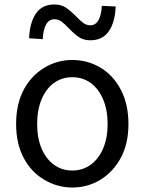

<svg xmlns="http://www.w3.org/2000/svg" viewBox="-20 -825 646 858"><path d="M179 -21Q120 -55 86 -119Q52 -183 52 -271Q52 -361 87 -426Q121 -488 178.5 -522.5Q236 -557 303 -557Q371 -557 428.5 -523Q486 -489 520 -424Q554 -359 554 -271Q554 -182 519 -118Q484 -55 427.5 -21Q371 13 303 13Q237 13 179 -21ZM461 -271Q461 -333 441 -380.5Q421 -428 385.5 -454Q350 -480 303 -480Q257 -480 221.5 -454.5Q186 -429 166 -381.5Q146 -334 146 -271Q146 -208 166 -161Q186 -114 221.5 -88.5Q257 -63 303 -63Q350 -63 386 -89.5Q422 -116 441.5 -163Q461 -210 461 -271ZM288 -698Q268 -719 254.5 -729Q241 -739 223 -739Q199 -739 186 -715.5Q173 -692 171 -650L110 -654Q113 -724 140.5 -764.5Q168 -805 223 -805Q253 -805 273.5 -791.5Q294 -778 320 -752Q340 -731 353.5 -721.5Q367 -712 384 -712Q407 -712 420 -735Q433 -758 435 -799L497 -796Q494 -725 466 -685Q438 -645 384 -645Q354 -645 333.5 -658.5Q313 -672 288 -698Z"/></svg>

Font: Merged Yaku Han JP
Style: Regular
Weight: 400
Designer: Ryoko NISHIZUKA 西塚涼子 (kana, bopomofo & ideographs); Paul D. Hunt (Latin, Greek & Cyrillic); Sandoll Communications 산돌커뮤니
Foundry: Adobe
Version: Version 2.004